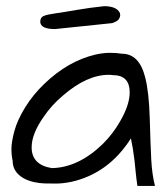

<svg xmlns="http://www.w3.org/2000/svg" viewBox="-20 -617 549 631"><path d="M410.2 -162.1Q336.9 -46.9 214.8 -19.5Q186.5 -13.7 163.6 -13.7Q140.6 -13.7 125.5 -14.2Q110.4 -14.6 91.8 -18.6Q73.2 -22.5 57.6 -31.2Q21.5 -51.8 21.5 -88.9Q17.6 -106.4 17.6 -128.4Q17.6 -150.4 27.3 -186.5Q37.1 -222.7 63 -264.6Q88.9 -306.6 126 -341.8Q203.1 -416 293 -437.5Q319.3 -443.4 341.3 -443.4Q363.3 -443.4 380.9 -440.4Q437.5 -440.4 457 -363.3Q469.7 -314.5 472.2 -227.1Q474.6 -139.6 477.1 -92.3Q479.5 -44.9 489.3 -5.9H431.6Q427.7 -32.2 425.8 -52.7Q423.8 -73.2 421.9 -90.8Q417 -131.8 410.2 -162.1ZM406.2 -313.5Q406.2 -370.1 350.6 -370.1Q343.8 -371.1 336.9 -371.1Q265.6 -371.1 186.5 -302.7Q149.4 -271.5 123 -232.4Q84 -176.8 84 -132.8Q84 -75.2 150.4 -64.5Q238.3 -66.4 318.4 -144.5Q352.5 -178.7 375 -218.8Q406.2 -272.5 406.2 -313.5ZM161.1 -521.5Q112.3 -521.5 112.3 -545.9Q112.3 -559.6 123.5 -564.5Q134.8 -569.3 162.6 -573.2Q190.4 -577.1 232.9 -584.5Q275.4 -591.8 322.3 -596.7Q363.3 -596.7 374 -574.2Q375 -570.3 375 -565.9Q375 -561.5 370.6 -554.2Q366.2 -546.9 348.6 -541Z"/></svg>

Font: Architects Daughter
Style: Regular
Weight: 400
Designer: Kimberly Geswein
Foundry: Kimberly Geswein
Version: Version 1.002 2010